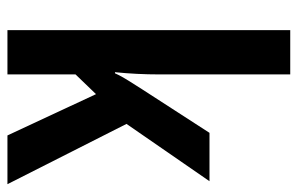

<svg xmlns="http://www.w3.org/2000/svg" viewBox="-162 -638 800 516"><g transform="rotate(90 238.0 -380.0)"><path d="M180 -760V-408Q180 -378 178.5 -348Q177 -318 174 -289H177Q185 -307 197.5 -326.5Q210 -346 220 -362L337 -543H467L313 -320L475 0H344L233 -238L180 -183V0H61V-760Z"/></g></svg>

Font: Avrile Sans Condensed SemiBold
Style: Regular
Weight: 600
Width: 3
Designer: Monotype Design Team
Foundry: Monotype Imaging Inc.
Version: Version 2.001;September 10, 2019;FontCreator 11.5.0.2425 64-